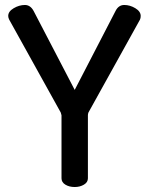

<svg xmlns="http://www.w3.org/2000/svg" viewBox="-20 -751 598 771"><path d="M13 -687Q13 -705 35 -718Q57 -731 80 -731Q102 -731 115 -707L280 -390L444 -707Q456 -731 479 -731Q502 -731 523.5 -718Q545 -705 545 -687Q545 -678 542 -672L335 -299Q333 -293 333 -288V-35Q333 -19 317 -9.5Q301 0 280 0Q258 0 242.5 -9.5Q227 -19 227 -35V-288Q227 -290 224 -299L17 -672Q13 -680 13 -687Z"/></svg>

Font: TerminalDosisSemiBold
Style: Bold
Weight: 600
Designer: EdgarTolentino, PabloImpallari, IginoMarini
Foundry: EdgarTolentino, PabloImpallari, IginoMarini
Version: Version 1.006